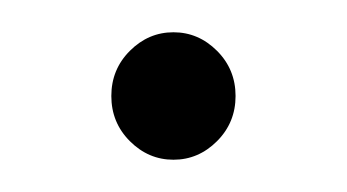

<svg xmlns="http://www.w3.org/2000/svg" viewBox="-20 -95 215 119"><path d="M87.5 4Q72 4 60.5 -7.5Q49 -19 49 -35.5Q49 -52 60.5 -63.5Q72 -75 87.5 -75Q103 -75 114.5 -63.5Q126 -52 126 -35.5Q126 -19 114.5 -7.5Q103 4 87.5 4Z"/></svg>

Font: Montserrat Ace
Style: Light
Weight: 300
Designer: Julieta Ulanovsky
Foundry: Julieta Ulanovsky
Version: Version 1